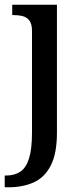

<svg xmlns="http://www.w3.org/2000/svg" viewBox="-30 -556 359 816"><path d="M-10 240V190H-4Q32 190 56.5 173.5Q81 157 93.5 117Q106 77 106 7V-424Q106 -454 95 -468.5Q84 -483 66 -487.5Q48 -492 26 -492H22V-536H212V8Q212 97 185.5 148Q159 199 112.5 219.5Q66 240 6 240Z"/></svg>

Font: ET Text
Style: Regular
Weight: 470
Designer: Monotype Design Team
Foundry: Monotype Imaging Inc.
Version: Version 2.009